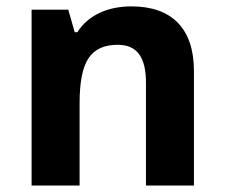

<svg xmlns="http://www.w3.org/2000/svg" viewBox="-20 -576 697 596"><path d="M582 -356C582 -485.4 515.1 -556.2 388.2 -556.2C314 -556.2 253.4 -528.8 220.2 -476.1H211.9L191.9 -545.9H78.1V0H227.1V-256.8C227.1 -321.3 236.3 -367.7 254.9 -395.5C273.4 -423.3 303.7 -437 345.2 -437C406.2 -437 433.1 -397.5 433.1 -318.8V0H582Z"/></svg>

Font: Noto Reveo Sans
Style: Bold
Weight: 700
Designer: Monotype Design team
Foundry: Monotype Imaging Inc.
Version: Version 1.04